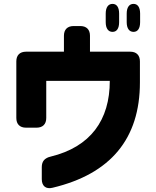

<svg xmlns="http://www.w3.org/2000/svg" viewBox="-20 -880 804 988"><path d="M559 -716C581 -716 593 -734 593 -766V-810C593 -842 581 -860 559 -860C537 -860 524 -842 524 -810V-766C524 -734 537 -716 559 -716ZM64 -273C64 -241 82 -223 114 -223H168C200 -223 218 -241 218 -273V-464H545C545 -262 446 -124 240 -74C210 -67 195 -50 195 -20V42C195 77 216 95 251 86C549 15 700 -166 700 -456V-564C700 -596 682 -614 650 -614H443V-696C443 -728 425 -746 393 -746H359C327 -746 309 -728 309 -696V-614H114C82 -614 64 -596 64 -564ZM632 -766C632 -734 645 -716 667 -716C689 -716 701 -734 701 -766V-810C701 -842 689 -860 667 -860C645 -860 632 -842 632 -810Z"/></svg>

Font: コーポレート・ロゴ（ラウンド）ver3 Bold
Style: Regular
Weight: 700
Designer: [KANA_main] LOGOTYPE.JP [Source Han Sans] Ryoko NISHIZUKA 西塚涼子 (kana, bopomofo & ideographs); Paul D. Hunt (Latin, Greek
Version: Version 12.001;FEAKit 1.0